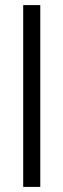

<svg xmlns="http://www.w3.org/2000/svg" viewBox="-20 -733 249 753"><path d="M138 -713V0H71V-713Z"/></svg>

Font: GFS Didot Classic
Style: Regular
Weight: 400
Designer: George D. Matthiopoulos
Foundry: George D. Matthiopoulos
Version: Version 1.000